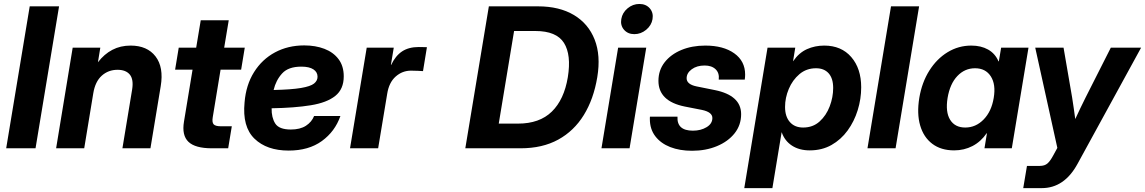

<svg xmlns="http://www.w3.org/2000/svg" viewBox="-20 -760 5868 984"><path d="M282.7 -727.5 162.1 0H11.7L132.3 -727.5Z M458 -281.7 411.6 0H267.6L352.5 -515.6H494.1L481.9 -440.9Q514.2 -482.9 555.7 -504.6Q597.2 -526.4 649.4 -526.4Q734.4 -526.4 777.1 -470.9Q819.8 -415.5 803.7 -318.4L751 0H607.4L657.2 -301.3Q665.5 -353 645.3 -377.7Q625 -402.3 582.5 -402.3Q535.2 -402.3 501.5 -372.1Q467.8 -341.8 458 -281.7Z M1234.4 -515.6 1215.8 -402.8H1110.4L1070.3 -159.2Q1065.9 -132.8 1075 -122.8Q1084 -112.8 1112.8 -112.8H1168L1149.4 0H1065.9Q980.5 0 945.8 -33.2Q911.1 -66.4 922.9 -136.7L966.8 -402.8H877.4L896 -515.6H985.4L1008.8 -656.2H1152.3L1128.9 -515.6Z M1459.5 11.7Q1347.2 11.7 1284.2 -49.3Q1221.2 -110.4 1233.4 -235.4Q1240.7 -324.7 1282 -390.4Q1323.2 -456.1 1389.6 -491.7Q1456.1 -527.3 1539.1 -527.3Q1596.7 -527.3 1642.6 -509.8Q1688.5 -492.2 1715.1 -456.8Q1741.7 -421.4 1741.7 -368.7Q1741.7 -303.2 1698.5 -268.6Q1655.3 -233.9 1572.5 -220.5Q1489.7 -207 1372.1 -205.1Q1371.1 -157.7 1390.6 -127Q1410.2 -96.2 1470.7 -96.2Q1518.1 -96.2 1547.9 -115.5Q1577.6 -134.8 1589.8 -165.5H1724.6Q1696.8 -85.9 1629.4 -37.1Q1562 11.7 1459.5 11.7ZM1382.3 -298.8Q1473.6 -300.8 1522.5 -309.1Q1571.3 -317.4 1589.4 -331.8Q1607.4 -346.2 1607.4 -366.7Q1607.4 -390.6 1586.2 -404.5Q1564.9 -418.5 1524.4 -418.5Q1457.5 -418.5 1425.8 -383.5Q1394 -348.6 1382.3 -298.8Z M1773.9 0 1859.4 -515.6H1998L1983.4 -427.7H1984.9Q2006.8 -474.1 2040.8 -496.6Q2074.7 -519 2126 -519Q2138.7 -519 2149.2 -518.6Q2159.7 -518.1 2168 -518.1L2147.9 -395.5Q2140.1 -396 2122.3 -397Q2104.5 -397.9 2086.4 -397.9Q2042 -397.9 2007.8 -367.7Q1973.6 -337.4 1964.4 -279.3L1918 0Z M2647.9 0H2364.7L2485.4 -727.5H2736.8Q2846.7 -727.5 2921.1 -683.1Q2995.6 -638.7 3027.6 -557.1Q3059.6 -475.6 3041 -364.3Q3022.5 -252.4 2972.2 -170.7Q2921.9 -88.9 2840.8 -44.4Q2759.8 0 2647.9 0ZM2536.1 -126.5H2634.8Q2745.1 -126.5 2808.1 -188Q2871.1 -249.5 2890.1 -364.3Q2908.7 -479 2870.4 -540Q2832 -601.1 2723.6 -601.1H2614.7Z M3062.5 0 3147.9 -515.6H3292L3206.5 0ZM3231 -585Q3197.8 -585 3178.2 -607.4Q3158.7 -629.9 3164.1 -662.1Q3169.4 -694.8 3196.3 -717.3Q3223.1 -739.7 3256.8 -739.7Q3290.5 -739.7 3310.1 -717.3Q3329.6 -694.8 3324.2 -662.1Q3318.8 -629.9 3291.7 -607.4Q3264.6 -585 3231 -585Z M3526.9 12.7Q3463.4 12.7 3414.8 -6.3Q3366.2 -25.4 3338.4 -61.8Q3310.5 -98.1 3310.5 -149.9Q3310.5 -152.8 3310.5 -155.8Q3310.5 -158.7 3311 -162.1H3452.1Q3448.2 -90.3 3531.2 -90.3Q3571.8 -90.3 3601.3 -108.2Q3630.9 -126 3630.9 -155.3Q3630.9 -185.5 3577.1 -196.8L3489.7 -213.9Q3354.5 -241.2 3354.5 -345.7Q3354.5 -399.9 3386.2 -440.7Q3418 -481.4 3472.2 -503.9Q3526.4 -526.4 3594.7 -526.4Q3687.5 -526.4 3743.2 -486.6Q3798.8 -446.8 3798.8 -377.9Q3798.8 -365.7 3796.9 -352.1H3663.6Q3667.5 -385.7 3647.5 -405Q3627.4 -424.3 3591.3 -424.3Q3551.3 -424.3 3525.1 -405Q3499 -385.7 3499 -358.9Q3499 -328.1 3548.8 -317.4L3643.6 -298.3Q3778.3 -271 3778.3 -174.8Q3778.3 -119.1 3744.9 -76.9Q3711.4 -34.7 3654.3 -11Q3597.2 12.7 3526.9 12.7Z M3794.4 204.1 3913.6 -515.6H4055.7L4044.4 -446.3H4044.9Q4074.7 -489.7 4115.7 -508.1Q4156.7 -526.4 4204.1 -526.4Q4292 -526.4 4342.8 -467.5Q4393.6 -408.7 4393.6 -312.5Q4393.6 -252.9 4375.7 -195.3Q4357.9 -137.7 4324 -91.1Q4290 -44.4 4241.2 -16.8Q4192.4 10.7 4129.9 10.7Q4076.2 10.7 4038.8 -13.7Q4001.5 -38.1 3986.3 -82H3985.8L3938.5 204.1ZM4096.2 -106.4Q4146 -106.4 4180.2 -137.2Q4214.4 -168 4232.2 -214.8Q4250 -261.7 4250 -309.1Q4250 -358.4 4226.8 -384.3Q4203.6 -410.2 4162.1 -410.2Q4112.8 -410.2 4077.1 -379.9Q4041.5 -349.6 4022.5 -304.2Q4003.4 -258.8 4003.4 -211.9Q4003.4 -162.6 4028.1 -134.5Q4052.7 -106.4 4096.2 -106.4Z M4690.4 -727.5 4569.8 0H4425.8L4546.4 -727.5Z M4870.1 10.7Q4802.7 10.7 4758.1 -22.9Q4713.4 -56.6 4695.8 -117.2Q4678.2 -177.7 4691.4 -258.3Q4704.6 -337.4 4742.7 -397.9Q4780.8 -458.5 4836.4 -492.4Q4892.1 -526.4 4958 -526.4Q5007.8 -526.4 5043.9 -506.1Q5080.1 -485.8 5097.2 -445.8H5099.1L5110.8 -515.6H5251L5165.5 0H5025.4L5038.1 -77.1H5036.6Q5006.8 -33.7 4963.9 -11.5Q4920.9 10.7 4870.1 10.7ZM4926.8 -106.4Q4981 -106.4 5021.2 -147.7Q5061.5 -189 5072.8 -258.3Q5084.5 -327.1 5057.9 -368.7Q5031.2 -410.2 4977.1 -410.2Q4924.3 -410.2 4886.5 -370.4Q4848.6 -330.6 4836.4 -258.3Q4824.7 -186 4849.4 -146.2Q4874 -106.4 4926.8 -106.4Z M5224.1 204.1 5243.2 90.3H5308.6Q5334 90.3 5348.4 77.6Q5362.8 64.9 5378.4 35.6L5398.9 -2L5285.6 -515.6H5430.7L5474.6 -260.7Q5479 -233.4 5482.9 -205.6Q5486.8 -177.7 5490.7 -149.9Q5516.6 -206.1 5543.9 -260.7L5672.9 -515.6H5828.1L5502.4 79.6Q5434.6 204.1 5319.3 204.1Z"/></svg>

Font: Inter Display
Style: Bold Italic
Weight: 700
Italic angle: -9.39999°
Designer: Rasmus Andersson
Foundry: rsms
Version: Version 4.000;git-a52131595